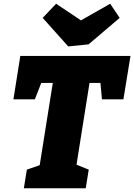

<svg xmlns="http://www.w3.org/2000/svg" viewBox="-20 -1010 720 1030"><path d="M108 0 124 -100 214 -131 190 -105 268 -595 299 -565H169L216 -603L167 -477H52L89 -710H680L642 -477H527L516 -595L552 -565H419L465 -595L387 -105L377 -132L456 -100L440 0ZM571 -990 622 -914 455 -772 346 -761 209 -914 281 -990 478 -858 343 -860Z"/></svg>

Font: Bitter Thin Black
Style: Italic
Weight: 900
Italic angle: -9°
Version: Version 3.020